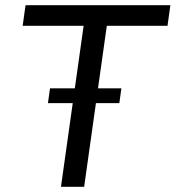

<svg xmlns="http://www.w3.org/2000/svg" viewBox="-20 -717 674 737"><path d="M214 0 301 -618H67L78 -697H634L623 -618H390L303 0ZM164 -321 172 -378H446L438 -321Z"/></svg>

Font: Hanken Grotesk
Style: Italic
Weight: 400
Italic angle: -8°
Designer: Alfredo Marco Pradil
Foundry: Hanken Design Co.
Version: Version 3.013